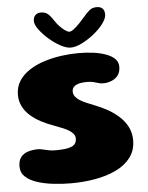

<svg xmlns="http://www.w3.org/2000/svg" viewBox="-58 -893 742 964"><g transform="rotate(-5 312.5 -411.0)"><path d="M260.5 24.5Q215 24.5 170.8 19.2Q126.5 14 90 2Q53.5 -10 31.8 -30.5Q10 -51 10 -81.5Q10 -112.5 24 -129.8Q38 -147 61.5 -153.8Q85 -160.5 112.5 -160.5Q119 -160.5 131.8 -157.5Q144.5 -154.5 161 -151Q177.5 -147.5 195.5 -147.5Q221.5 -147.5 241.5 -149.5Q261.5 -151.5 275.5 -156.8Q289.5 -162 296.8 -172Q304 -182 304 -197.5Q304 -210.5 296.2 -220.5Q288.5 -230.5 274.5 -239.2Q260.5 -248 241.8 -255.5Q223 -263 200.5 -271.5Q166.5 -283.5 136.2 -299.5Q106 -315.5 83 -336Q60 -356.5 46.8 -382.8Q33.5 -409 33.5 -441Q33.5 -481 53.2 -511.5Q73 -542 106.5 -563.5Q140 -585 182 -598.2Q224 -611.5 268.5 -617.5Q313 -623.5 354 -623.5Q392.5 -623.5 427.8 -619Q463 -614.5 491.5 -604.2Q520 -594 536.5 -577.8Q553 -561.5 553 -538Q553 -511 540.2 -494.2Q527.5 -477.5 507 -469.5Q486.5 -461.5 463.5 -461.5Q453 -461.5 442 -465Q431 -468.5 417.2 -472Q403.5 -475.5 383 -475.5Q369 -475.5 355.8 -473.5Q342.5 -471.5 332 -467Q321.5 -462.5 315.2 -454.2Q309 -446 309 -433.5Q309 -420 317 -409Q325 -398 339 -389Q353 -380 372.2 -371.8Q391.5 -363.5 414.5 -354.5Q446 -342.5 477.2 -325Q508.5 -307.5 534 -284.2Q559.5 -261 574.8 -231Q590 -201 590 -164Q590 -113.5 563 -77.5Q536 -41.5 489.5 -19Q443 3.5 384 14Q325 24.5 260.5 24.5ZM319 -654.5Q296 -654.5 266.5 -670.8Q237 -687 209.5 -711.2Q182 -735.5 163.8 -760.2Q145.5 -785 145.5 -803Q145.5 -822 156 -832.5Q166.5 -843 184 -843Q207 -843 220.8 -830.2Q234.5 -817.5 248 -796Q257 -782 270.2 -767.8Q283.5 -753.5 297 -744Q310.5 -734.5 319 -734.5Q328 -734.5 342 -745.2Q356 -756 370.8 -771.5Q385.5 -787 397.5 -801Q414.5 -821.5 429 -833.5Q443.5 -845.5 465 -845.5Q505 -845.5 505 -805Q505 -785.5 486 -759.8Q467 -734 437.2 -710.2Q407.5 -686.5 375.8 -670.5Q344 -654.5 319 -654.5Z"/></g></svg>

Font: Gluten
Style: Bold
Weight: 700
Designer: Tyler Finck
Foundry: Etcetera Type Company
Version: Version 1.204